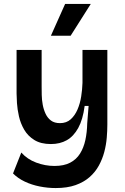

<svg xmlns="http://www.w3.org/2000/svg" viewBox="-20 -776 631 973"><path d="M262 177Q222 177 181.5 169Q141 161 106 144.5Q71 128 46 103L88 -3Q118 31 163.5 48Q209 65 256 65Q304 65 335.5 48.5Q367 32 385.5 2.5Q404 -27 412.5 -66Q421 -105 422 -151L429 -239H409Q400 -170 376.5 -127.5Q353 -85 318.5 -65.5Q284 -46 238 -46Q187 -46 154 -66.5Q121 -87 102.5 -119Q84 -151 76 -186.5Q68 -222 66 -253.5Q64 -285 64 -302V-523H191V-338Q191 -319 191.5 -294.5Q192 -270 196.5 -245.5Q201 -221 211 -199.5Q221 -178 238.5 -165Q256 -152 284 -152Q317 -152 338.5 -171.5Q360 -191 373 -221.5Q386 -252 391.5 -287.5Q397 -323 398 -356V-523H524V-145Q524 -114 521 -78Q518 -42 508.5 -6Q499 30 481 63Q463 96 434 121.5Q405 147 363 162Q321 177 262 177ZM338 -595H238L310 -756H440Z"/></svg>

Font: Bricolage Grotesque SemiBold
Style: Regular
Weight: 600
Designer: Mathieu Triay
Foundry: Atelier Triay
Version: Version 1.000;gftools[0.9.30]